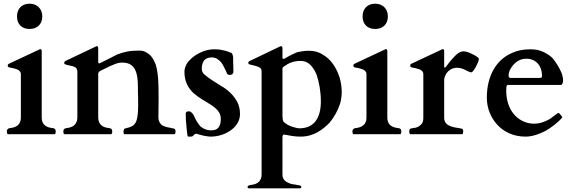

<svg xmlns="http://www.w3.org/2000/svg" viewBox="-20 -727 3104 1040"><path d="M282 -15C282 -17 282 -20 280 -23C280 -31.5 268.5 -32.8 259 -34C229.2 -37.7 206 -53.7 206 -89V-450C206 -457 203 -461 198 -461C197 -461 196 -461 195 -460L191 -458L29 -382C26 -381 24 -379 24 -378C22 -376 22 -374 22 -373C22 -369 22 -366 24 -366C24 -361.6 44.9 -358.6 50 -358C63.7 -354.1 78.3 -351.6 86 -342C91 -338 93 -332 93 -324V-89C93 -53.8 69.4 -37.7 40 -34C26.7 -32.3 22.7 -31.3 18 -22C18 -19 17 -16 17 -15C17 -10.3 18.3 -1.8 22 0H277C280.7 -1.8 282 -10.3 282 -15ZM140 -570C182.3 -570 209 -596.7 209 -638C209 -679.2 181.2 -707 140 -707C98.7 -707 72 -679.7 72 -638C72 -596.2 98.2 -570 140 -570Z M328 0H583C586.7 -1.8 588 -10.3 588 -15C588 -17 588 -20 586 -23C586 -31.5 574.5 -32.8 565 -34C534.6 -37.8 512 -54.4 512 -91V-330C513.9 -335.7 519.8 -342.3 525 -344C546 -354 562 -362 574 -368C600.1 -378 613 -388 643 -388C715.5 -388 727 -326.8 727 -256C727 -236 727 -218 728 -201C728 -186.8 728.3 -171.7 728.3 -156.7C728.3 -134.7 727.6 -113 724 -95C720.7 -68.3 710.4 -49.9 692 -42C680 -35.1 664.4 -34.7 653 -29C652 -28 652 -26 650 -22C650 -19 649 -16 649 -15C649 -13 649 -10 650 -6C650 -3 651 -1 653 0H926C929.7 -1.8 931 -10.3 931 -15C931 -17 930 -20 930 -23C925.9 -29.2 923.7 -32 914 -32C908 -34 902 -35 896 -36C880.9 -38.2 866.5 -43 856 -50C845.5 -60.5 838 -70.3 838 -91C838 -121.6 839 -156.8 839 -184C839 -191.2 839 -198.3 839 -205.5C839 -266.9 838.3 -326.1 824 -376C812.8 -404.1 799.4 -429.3 774 -442C763 -450 749 -453 733 -453C679.4 -453 651.5 -445.3 615 -432C585.1 -415.7 558.6 -404.1 524 -386C523 -385 521 -384 520 -384H516C514 -384 513 -386 512 -389V-465C512 -473 509 -477 504 -477C503 -477 502 -477 501 -476C445.8 -449.5 390.3 -423.4 335 -397C332 -396 330 -394 330 -392C328 -391 328 -389 328 -388C328 -384 328 -382 330 -380C354.4 -367.8 399 -375.1 399 -339V-91C399 -54.5 376 -37.8 346 -34C332.7 -32.3 328.7 -31.3 324 -22C324 -19 323 -16 323 -15C323 -10.3 324.3 -1.8 328 0Z M1127 -416C1151.9 -416 1166.4 -402.4 1179 -388C1185 -379 1191 -370 1195 -360C1201 -350 1205 -340 1209 -330C1211.1 -323.6 1218.5 -321 1226 -321C1235.1 -321 1244 -327.6 1244 -337C1244 -357 1244 -373 1243 -386V-416C1242 -423 1241 -429 1239 -432C1236.6 -441.6 1233.7 -440.4 1223 -444C1210.1 -450.5 1190.6 -454.5 1173 -458C1162 -459 1152 -460 1142 -460C1123 -460 1103 -457 1084 -450C1045.8 -435.9 1014.5 -414.1 993 -384C984 -368 979 -353 979 -338C979 -283.1 1001.1 -247.9 1029 -222C1057.2 -197.5 1093.1 -177.2 1125 -158C1148.5 -141.2 1176 -120.4 1176 -84C1176 -46.8 1164.2 -21 1126 -21C1098.6 -21 1080 -29.9 1065 -43C1051.3 -59 1039.1 -79.2 1030 -101C1026.1 -108.9 1015.3 -124 1004 -124C993.4 -124 986 -121.7 986 -111C986 -102 987 -90 987 -76C988.7 -64.3 993.3 13 998 13H1016C1027.5 13 1031 -3 1043 -3C1044 -3 1047 -2 1051 0C1065.6 2.4 1077.5 8.2 1095 10C1103 12 1113 13 1122 13C1162 13 1202.6 -1.3 1228 -20C1254.6 -37.7 1280 -67.7 1280 -109C1280 -134 1275 -156 1265 -175C1245.7 -211.7 1212.4 -242.3 1177 -262C1146.1 -282.6 1113.9 -299.6 1089 -322C1078 -331 1073 -342 1073 -353C1073 -392.6 1088.6 -416 1127 -416Z M1595 276C1589 274 1582 274 1575 272C1568 272 1560 270 1553 268C1531.2 259.8 1510 249 1510 219V20C1510 10.7 1510.1 2 1520 2C1551.6 7.6 1573.6 13 1608 13C1680.1 13 1727.9 -24.9 1765 -62C1789.8 -92.5 1810.2 -127.5 1823 -168C1828 -188 1831 -208 1831 -228C1831 -255 1827 -282 1819 -309C1801.5 -361.4 1771.8 -407.6 1727 -432C1706 -446 1681 -452 1653 -452C1626.6 -452 1610 -448.2 1589 -444C1565.9 -433.7 1547 -425.1 1524 -411C1522.4 -409.4 1518.4 -408 1516 -408C1515 -408 1513 -408 1512 -410C1511 -410 1510 -412 1510 -413V-465C1510 -473 1507 -477 1502 -477C1500.2 -477 1494.8 -474.8 1494 -474L1333 -397C1330 -396 1327 -394 1327 -392C1325 -391 1325 -389 1325 -388C1325 -384 1326 -382 1327 -380C1328 -380 1330 -379 1332 -378C1353.2 -371.9 1376.2 -369.8 1391 -358C1395 -353 1397 -347 1397 -339V219C1397 254 1373.6 270.3 1344 274C1334.9 275.1 1321 277.5 1321 285C1321 290 1323 292 1326 293H1607C1610 292 1612 290 1612 285C1612 279 1601.9 276 1595 276ZM1602 -32C1596 -32 1588 -33 1579 -36C1559.6 -40.3 1538 -48.9 1525 -60C1513.3 -67.3 1511 -74.4 1511 -90C1510 -95 1510 -97 1510 -98V-359C1510.9 -359.9 1514 -364 1515 -364C1516 -366 1516 -366 1517 -366C1542.8 -384.9 1568.5 -397 1609 -397C1639.8 -397 1660.6 -380 1674 -360C1682 -350 1689 -337 1695 -322C1708.5 -281.6 1718 -230.5 1718 -178C1718 -93.2 1685.1 -32 1602 -32Z M2154 -15C2154 -17 2154 -20 2152 -23C2152 -31.5 2140.5 -32.8 2131 -34C2101.2 -37.7 2078 -53.7 2078 -89V-450C2078 -457 2075 -461 2070 -461C2069 -461 2068 -461 2067 -460L2063 -458L1901 -382C1898 -381 1896 -379 1896 -378C1894 -376 1894 -374 1894 -373C1894 -369 1894 -366 1896 -366C1896 -361.6 1916.9 -358.6 1922 -358C1935.7 -354.1 1950.3 -351.6 1958 -342C1963 -338 1965 -332 1965 -324V-89C1965 -53.8 1941.4 -37.7 1912 -34C1898.7 -32.3 1894.7 -31.3 1890 -22C1890 -19 1889 -16 1889 -15C1889 -10.3 1890.3 -1.8 1894 0H2149C2152.7 -1.8 2154 -10.3 2154 -15ZM2012 -570C2054.3 -570 2081 -596.7 2081 -638C2081 -679.2 2053.2 -707 2012 -707C1970.7 -707 1944 -679.7 1944 -638C1944 -596.2 1970.2 -570 2012 -570Z M2197 -15C2197 -6 2199 -1 2202 0H2484C2487 -1 2489 -6 2489 -15C2489 -30.7 2483.7 -29.9 2471 -32C2432.9 -38.4 2386 -43.6 2386 -89V-295C2386 -302 2388 -310 2392 -318C2401.3 -339.6 2424 -360 2455 -360C2487.6 -360 2503.9 -343.4 2529 -335H2530C2535 -335 2540 -338 2544 -344C2555.3 -357.2 2562.2 -375.5 2570 -391C2572 -399 2574 -404 2574 -407C2574 -416.6 2551 -427.5 2542 -432C2527.5 -439.2 2508.4 -449 2491 -449C2470.1 -449 2451.8 -432.3 2440 -419C2423.4 -402.4 2409.5 -384 2396 -366C2395 -365 2394 -364 2393 -362C2392 -362 2390 -361 2389 -361C2388 -361 2387 -362 2386 -364V-450C2386 -457 2383 -461 2378 -461C2377 -461 2376 -461 2375 -460L2371 -458L2209 -382C2206 -381 2204 -379 2204 -378C2202 -376 2202 -374 2202 -373C2202 -369 2202 -366 2204 -366C2204 -361.6 2224.9 -358.6 2230 -358C2243.7 -354.1 2258.3 -351.6 2266 -342C2271 -338 2273 -332 2273 -324V-89C2273 -74 2270 -63 2264 -56C2253.8 -44.1 2239 -34 2220 -34C2205.5 -30.4 2197 -32.8 2197 -15Z M3030 -290C3030 -304 3027 -318 3021 -334C3008.8 -362.4 2991.3 -389.6 2973 -412C2955.5 -429.5 2946.1 -433.1 2927 -444C2906.5 -454.2 2884.1 -460 2853 -460C2816 -460 2783 -454 2753 -440C2669.1 -404 2617 -317.6 2617 -198C2617 -137.5 2640.8 -87.7 2672 -53C2705.9 -15.3 2757.4 13 2827 13C2866.8 13 2905.1 -3.1 2935 -18C2966.7 -36.7 3001 -61.9 3024 -89C3025 -90 3026 -91 3026 -92C3022.2 -95.8 3022.7 -99.7 3017 -104C3015.3 -106.5 3009.3 -115 3005 -115C3004 -115 3003 -115 3001 -114C2992 -107 2983 -100 2974 -94C2965 -86 2955 -80 2944 -75C2923.3 -65.6 2902.5 -57 2874 -57C2853 -57 2834 -61 2816 -69C2758.9 -94.4 2722 -154.2 2722 -237C2722 -246 2723 -253 2723 -258C2725 -264 2727 -267 2730 -267H3018C3026.4 -267 3030 -281.4 3030 -290ZM2735 -320C2735 -327 2737 -336 2741 -346C2756.5 -376.9 2784.5 -409 2831 -409C2884.2 -409 2916 -369.2 2916 -316C2917 -309 2913 -305 2904 -305H2744C2736.4 -305 2735 -311.6 2735 -320Z"/></svg>

Font: fbb
Style: Bold
Weight: 400
Designer: David J. Perry, Michael Sharpe
Version: Version 1.045